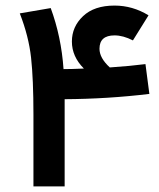

<svg xmlns="http://www.w3.org/2000/svg" viewBox="-20 -669 572 689"><path d="M516 -332Q367 -314 212 -313V-271V0H100V-258Q100 -385 91.5 -462Q83 -539 51 -621L162 -640Q200 -537 208 -421Q235 -421 281 -423Q238 -466 238 -520Q238 -573 278 -611Q318 -649 391 -649Q456 -649 513 -614L457 -524Q422 -542 391 -542Q337 -542 337 -494Q337 -461 374 -427Q448 -432 502 -439Z"/></svg>

Font: FiraGO SemiBold
Style: Regular
Weight: 600
Designer: bBox Type
Foundry: bBox Type GmbH
Version: Version 1.001;PS 001.001;hotconv 1.0.88;makeotf.lib2.5.64775